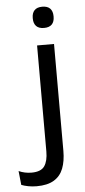

<svg xmlns="http://www.w3.org/2000/svg" viewBox="-117 -703 404 913"><g transform="rotate(-5 85.0 -246.0)"><path d="M80.4 -66.7V-488.2H161.3V-66.7ZM120.9 -568.2Q95.9 -568.2 83.5 -581.2Q71.2 -594.3 71.2 -617.7V-620.2Q71.2 -643.5 83.5 -656.6Q95.9 -669.6 120.9 -669.6Q145.9 -669.6 158.3 -656.6Q170.6 -643.5 170.6 -620.2V-617.7Q170.6 -593.9 158.3 -581Q145.9 -568.2 120.9 -568.2ZM20.6 178.6Q-0.7 178.6 -19.8 174.9Q-38.9 171.1 -52.3 165.8L-59.3 99.1Q-45.3 105.4 -30 108.7Q-14.8 112 1.8 112Q46.8 112 63.6 87.8Q80.4 63.5 80.4 18V-136.4H161.3V22.1Q161.3 70.8 147.7 106Q134.1 141.1 103.2 159.8Q72.3 178.6 20.6 178.6Z"/></g></svg>

Font: Anek Bangla Medium
Style: Regular
Weight: 500
Designer: Sulekha Rajkumar (Bangla), Yesha Goshar (Latin)
Foundry: Ek Type
Version: Version 1.003